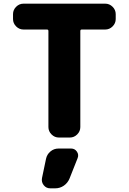

<svg xmlns="http://www.w3.org/2000/svg" viewBox="-20 -750 702 1047"><path d="M108 -589Q85 -589 68 -606Q51 -623 51 -646V-673Q51 -696 68 -713Q85 -730 108 -730H554Q577 -730 594 -713Q611 -696 611 -673V-646Q611 -623 594 -606Q577 -589 554 -589H426Q418 -589 418 -581V-57Q418 -34 401 -17Q384 0 361 0H301Q278 0 261 -17Q244 -34 244 -57V-581Q244 -589 236 -589ZM368 60Q388 60 399.5 77Q411 94 403 113L359 224Q349 248 328 262.5Q307 277 281 277H254Q232 277 218.5 260Q205 243 209 221L231 116Q236 92 255 76Q274 60 299 60Z"/></svg>

Font: Rounded Mplus 1c ExtraBold
Style: Regular
Weight: 800
Version: Version 1.059.20150529